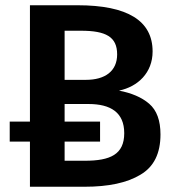

<svg xmlns="http://www.w3.org/2000/svg" viewBox="-20 -711 666 731"><path d="M433 -366C505 -381 561 -434 561 -515C561 -632 466 -691 275 -691H94V-248H17V-172H94V0H302C393 0 464 -15 515 -46C566 -76 591 -127 591 -199C591 -252 577 -291 548 -316C519 -341 480 -357 433 -366ZM288 -594C383 -594 426 -571 426 -504C426 -440 380 -407 307 -407H226V-594ZM226 -99V-172H361V-248H226V-315H317C401 -315 453 -283 453 -204C453 -123 400 -99 303 -99Z"/></svg>

Font: Fira Sans Medium
Style: Regular
Weight: 500
Designer: Carrois Corporate & Edenspiekermann AG
Foundry: Carrois Corporate GbR & Edenspiekermann AG
Version: Version 4.203